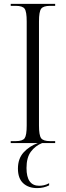

<svg xmlns="http://www.w3.org/2000/svg" viewBox="-20 -734 338 985"><path d="M35 0V-10H61Q96 -10 106.5 -25Q117 -40 117 -90V-624Q117 -674 106.5 -689Q96 -704 61 -704H35V-714H263V-704H237Q202 -704 191 -689Q180 -674 180 -624V-90Q180 -40 191 -25Q202 -10 237 -10H263V0ZM171 231Q126 231 99 206Q72 181 72 131Q72 80 101 48Q130 16 174 0H196Q161 14 138.5 44Q116 74 116 128Q116 219 181 219Q192 219 204.5 216.5Q217 214 232 206V217Q204 231 171 231Z"/></svg>

Font: Noto Serif Display Condensed Light
Style: Regular
Weight: 300
Width: 3
Designer: Monotype Design Team
Foundry: Monotype Imaging Inc.
Version: Version 2.009